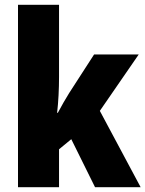

<svg xmlns="http://www.w3.org/2000/svg" viewBox="-20 -780 606 800"><path d="M226 -459Q226 -422 224 -383.5Q222 -345 218 -310H221Q232 -331 245 -353.5Q258 -376 268 -392L372 -553H558L396 -318L566 0H376L277 -200L226 -158V0H55V-760H226Z"/></svg>

Font: Noto Sans Myanmar UI Condensed Black
Style: Regular
Weight: 900
Width: 3
Designer: Monotype Design Team
Foundry: Monotype Imaging Inc.
Version: Version 2.103; ttfautohint (v1.8.4.7-5d5b)